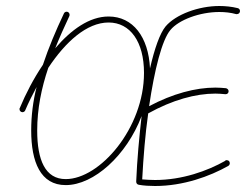

<svg xmlns="http://www.w3.org/2000/svg" viewBox="-20 -606 820 640"><path d="M497 14C591 14 679 -18 741 -53C744 -55 746 -58 746 -62C746 -68 742 -72 736 -72C734 -72 732 -72 731 -71V-70C671 -36 587 -6 497 -6C482 -6 468 -7 454 -8C458 -82 464 -158 474 -228C555 -273 632 -294 698 -294C709 -294 720 -293 731 -292H732C738 -292 742 -296 742 -302C742 -307 738 -311 733 -312C722 -313 710 -314 698 -314C632 -314 556 -294 477 -252C495 -374 520 -473 548 -506C576 -540 646 -566 711 -566C730 -566 749 -564 767 -559H770C776 -559 780 -564 780 -569C780 -574 777 -578 772 -579C752 -584 730 -586 711 -586C642 -586 566 -558 532 -518C513 -495 495 -444 480 -378C475 -483 423 -551 342 -551C278 -551 217 -507 164 -445C178 -480 194 -516 211 -552C212 -554 212 -556 212 -557C212 -562 208 -567 202 -567C198 -567 194 -564 193 -561C166 -504 142 -447 123 -390C92 -344 66 -294 46 -246C45 -245 45 -244 45 -242C45 -236 50 -232 55 -232C59 -232 63 -235 64 -238C75 -264 88 -290 102 -316C90 -269 84 -220 84 -171C84 -66 115 11 199 11C293 11 402 -88 452 -219C444 -149 437 -74 434 -1C434 5 437 9 443 10C460 13 479 14 497 14ZM199 -9C131 -9 104 -72 104 -171C104 -243 118 -312 141 -380C198 -466 269 -531 342 -531C414 -531 460 -467 460 -363C460 -179 313 -9 199 -9Z"/></svg>

Font: Mistral SingleLine Outline
Style: Regular
Weight: 300
Designer: François Chastanet, Élisa Garzelli, Anais Alves, Morgane Autin
Foundry: institut supérieur des arts et du design Toulouse / isdaT
Version: Version 1.000;Glyphs 3.3 (3337)